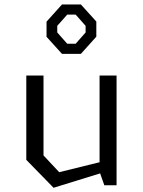

<svg xmlns="http://www.w3.org/2000/svg" viewBox="-20 -856 660 887"><path d="M181 -507H101.5V-117.5L227.5 11.5L442.5 -55L462 0H518.5V-507H440V-106.5L253.5 -60.5L181 -138ZM195 -686 266.5 -607H353.5L425 -686.5V-756.5L353.5 -835.5H266.5L195 -756ZM244.5 -706V-736.5L290.5 -788.5H329.5L375.5 -736.5V-706L329.5 -654H290.5Z"/></svg>

Font: Monaspace Krypton Light
Style: Regular
Weight: 300
Designer: Riley Cran & the Lettermatic Team
Foundry: Lettermatic
Version: Version 1.101 (Monaspace Krypton)